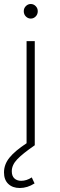

<svg xmlns="http://www.w3.org/2000/svg" viewBox="-29 -727 299 961"><path d="M160 -671Q160 -655 149.5 -644.5Q139 -634 125 -634Q111 -634 100.5 -644.5Q90 -655 90 -671Q90 -686 100.5 -696.5Q111 -707 125 -707Q139 -707 149.5 -696.5Q160 -686 160 -671ZM104 -521H145V0Q84 42 57 70.5Q30 99 30 130Q30 154 43 166Q56 178 77 178Q104 178 130 161L144 191Q108 214 70 214Q34 214 12.5 193.5Q-9 173 -9 136Q-9 96 18.5 62Q46 28 104 -10Z"/></svg>

Font: Montserrat arm2 ExtraLight
Style: Regular
Weight: 275
Designer: Julieta Ulanovsky
Foundry: Julieta Ulanovsky
Version: Version 6.000